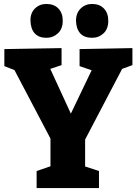

<svg xmlns="http://www.w3.org/2000/svg" viewBox="-20 -950 691 970"><path d="M165 0V-86L235 -110V-250L53 -596L2 -616V-702L291 -707V-621L234 -602L338 -376L443 -595L382 -616V-702L649 -707V-621L597 -602L410 -245V-109L480 -86V0ZM445 -759Q406 -759 385.5 -781.5Q365 -804 364 -845Q364 -884 387.5 -907Q411 -930 445 -930Q483 -930 505 -907Q527 -884 527 -845Q527 -804 503 -781.5Q479 -759 445 -759ZM214 -759Q176 -759 155.5 -781.5Q135 -804 134 -845Q133 -884 156.5 -907Q180 -930 214 -930Q253 -930 275 -907Q297 -884 297 -845Q297 -804 272.5 -781.5Q248 -759 214 -759Z"/></svg>

Font: Bitter ExtraBold
Style: Regular
Weight: 800
Designer: Sol Matas, and Bitter project Authors
Foundry: Sol Matas
Version: Version 2.001